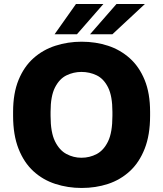

<svg xmlns="http://www.w3.org/2000/svg" viewBox="-20 -920 810 953"><path d="M385 13Q317 13 255 -7Q193 -27 146 -70Q99 -113 72 -181.5Q45 -250 45 -345V-365Q45 -457 72 -523Q99 -589 146 -631Q193 -673 255 -693Q317 -713 385 -713Q455 -713 516 -693Q577 -673 624 -631Q671 -589 698 -523Q725 -457 725 -365V-345Q725 -250 698 -181.5Q671 -113 624 -70Q577 -27 516 -7Q455 13 385 13ZM384 -137Q425 -137 460 -155.5Q495 -174 516.5 -218.5Q538 -263 538 -345V-365Q538 -443 516.5 -486Q495 -529 460 -546Q425 -563 384 -563Q345 -563 310 -546Q275 -529 253 -486Q231 -443 231 -365V-345Q231 -263 253 -218.5Q275 -174 310 -155.5Q345 -137 384 -137ZM251 -750 357 -900H493L362 -750ZM427 -750 558 -900H699L538 -750Z"/></svg>

Font: Golos Text
Style: Bold
Weight: 700
Designer: A.Korolkova, Vitaly Kuzmin
Foundry: ParaType Ltd
Version: Version 2.004